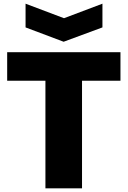

<svg xmlns="http://www.w3.org/2000/svg" viewBox="-20 -1024 694 1044"><path d="M119 -1004 328 -925 537 -1004V-875L326 -797L119 -875ZM227 -585H19V-740H635V-585H426V0H227Z"/></svg>

Font: Encode Sans Normal
Style: ExtraBold
Weight: 800
Designer: Pablo Impallari, Andres Torresi
Foundry: Pablo Impallari, Andres Torresi
Version: Version 1.000; ttfautohint (v1.00) -l 8 -r 50 -G 200 -x 14 -